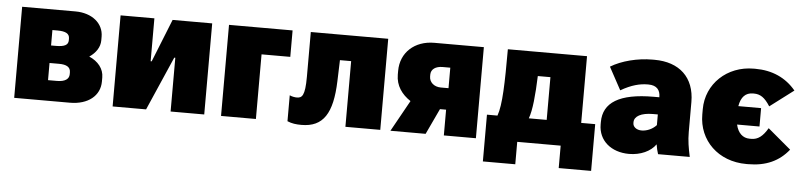

<svg xmlns="http://www.w3.org/2000/svg" viewBox="-42 -748 4558 1092"><g transform="rotate(5 2237.0 -202.5)"><path d="M48 0H366C470 0 537 -55 537 -136V-159C537 -209 504 -249 453 -271C490 -296 513 -330 513 -369V-390C513 -466 447 -520 352 -520H48ZM231 -315V-403H260C307 -403 329 -391 329 -363V-353C329 -326 307 -315 259 -315ZM231 -117V-215H285C328 -215 351 -202 351 -172V-161C351 -134 328 -117 282 -117Z M610 0H801L935 -307H941V0H1133V-520H907L809 -275H803V-520H610Z M1229 0H1428V-369H1592V-520H1229Z M1689 11C1813 11 1865 -70 1871 -255L1875 -375H1939V0H2138V-520H1696V-265C1696 -153 1678 -142 1648 -142C1641 -142 1622 -144 1608 -151V-3C1634 8 1658 11 1689 11Z M2196 0H2397L2466 -147H2501V0H2684V-520H2401C2289 -520 2210 -448 2210 -343V-322C2210 -258 2245 -211 2295 -178ZM2460 -270C2421 -270 2394 -295 2394 -327V-338C2394 -369 2421 -387 2460 -387H2504V-270Z M2735 128H2920V0H3168V128H3353V-139H3273V-520H2821C2821 -327 2818 -202 2795 -139H2735ZM2974 -139C2992 -187 3000 -274 3004 -383H3076V-139Z M3559 13C3624 13 3682 -13 3711 -55C3714 -34 3719 -16 3724 0H3905C3894 -51 3887 -91 3887 -141V-312C3887 -453 3799 -533 3657 -533H3645C3561 -533 3470 -510 3408 -472L3478 -343C3538 -378 3587 -390 3631 -390H3635C3683 -390 3703 -364 3703 -325V-323H3671C3475 -323 3384 -265 3384 -154V-140C3384 -48 3457 13 3559 13ZM3619 -126C3589 -126 3569 -143 3569 -164V-169C3569 -203 3608 -225 3676 -225H3703V-164C3679 -138 3646 -126 3619 -126Z M4229 12H4239C4340 12 4415 -22 4470 -91L4338 -202C4310 -154 4282 -133 4245 -133H4235C4196 -133 4168 -159 4157 -207H4285V-312H4155C4164 -365 4190 -391 4232 -391H4237C4273 -391 4299 -375 4330 -326L4465 -428C4408 -497 4329 -532 4233 -532H4224C4072 -532 3955 -422 3955 -277V-247C3955 -99 4068 12 4229 12Z"/></g></svg>

Font: Fixel Text Black
Style: Regular
Weight: 900
Width: 4
Designer: AlfaBravo + MacPaw
Foundry: Kyrylo Tkachov, Marchela Mozhyna, Serhii Makarenko, Maria Weinstein, Zakhar Kryvoshyya
Version: Version 1.211